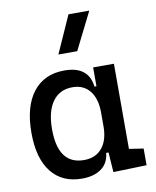

<svg xmlns="http://www.w3.org/2000/svg" viewBox="-89 -863 763 941"><g transform="rotate(-10 293.0 -392.5)"><path d="M243.2 9.8Q145 9.8 91.1 -58.3Q37.1 -126.5 37.1 -253.9Q37.1 -384.3 92.5 -455.8Q147.9 -527.3 249 -527.3Q368.7 -527.3 380.9 -423.8H390.6V-517.6H494.1V-93.8L565.4 -83V0L399.4 4.9L392.6 -93.8H380.9Q375.5 -42 338.6 -16.1Q301.8 9.8 243.2 9.8ZM390.6 -224.6V-293Q390.6 -362.3 359.6 -400.9Q328.6 -439.5 273.4 -439.5Q209.5 -439.5 174.6 -391.1Q139.6 -342.8 139.6 -253.9Q139.6 -78.1 268.6 -78.1Q326.2 -78.1 358.4 -116.7Q390.6 -155.3 390.6 -224.6ZM233.9 -609.4 316.9 -794.9H420.4L327.6 -609.4Z"/></g></svg>

Font: Cascadia Code NF
Style: Regular
Weight: 400
Monospace: yes
Designer: Aaron Bell
Foundry: Saja Typeworks
Version: Version 2404.023; ttfautohint (v1.8.4)